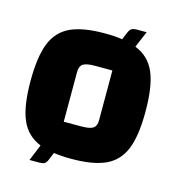

<svg xmlns="http://www.w3.org/2000/svg" viewBox="-114 -797 887 968"><g transform="rotate(15 330.0 -312.5)"><path d="M630 -312Q630 -186 602 -116Q574 -46 509.5 -15.5Q445 15 330 15Q279 15 238 9L222 48Q215 65 206 70Q197 75 179 75H128L163 -10Q91 -39 60.5 -110Q30 -181 30 -312Q30 -438 58 -508.5Q86 -579 150.5 -609.5Q215 -640 330 -640Q381 -640 422 -634L438 -673Q445 -689 454 -694.5Q463 -700 481 -700H532L496 -615Q569 -586 599.5 -515Q630 -444 630 -312ZM415 -469H323Q279 -469 262 -457.5Q245 -446 245 -416V-156H336Q381 -156 398 -167.5Q415 -179 415 -209Z"/></g></svg>

Font: Changa Black
Style: Regular
Weight: 900
Designer: Eduardo Rodriguez Tunni
Foundry: Eduardo Rodriguez Tunni
Version: Version 2.001; ttfautohint (v1.5.10-5e6f)